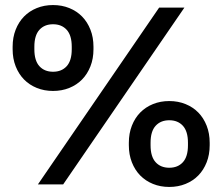

<svg xmlns="http://www.w3.org/2000/svg" viewBox="-20 -730 880 760"><path d="M130 0 610 -700H710L230 0ZM190 -370Q155 -370 125.5 -382Q96 -394 75 -415.5Q54 -437 42 -467.5Q30 -498 30 -535V-545Q30 -582 42 -612.5Q54 -643 75 -664.5Q96 -686 125.5 -698Q155 -710 190 -710Q225 -710 254.5 -698Q284 -686 305 -664.5Q326 -643 338 -612.5Q350 -582 350 -545V-535Q350 -498 338 -467.5Q326 -437 305 -415.5Q284 -394 254.5 -382Q225 -370 190 -370ZM190 -446Q224 -446 244 -468Q264 -490 264 -535V-545Q264 -590 244 -612Q224 -634 190 -634Q156 -634 136 -612Q116 -590 116 -545V-535Q116 -490 136 -468Q156 -446 190 -446ZM650 10Q615 10 585.5 -2Q556 -14 535 -35.5Q514 -57 502 -87.5Q490 -118 490 -155V-165Q490 -202 502 -232.5Q514 -263 535 -284.5Q556 -306 585.5 -318Q615 -330 650 -330Q685 -330 714.5 -318Q744 -306 765 -284.5Q786 -263 798 -232.5Q810 -202 810 -165V-155Q810 -118 798 -87.5Q786 -57 765 -35.5Q744 -14 714.5 -2Q685 10 650 10ZM650 -66Q684 -66 704 -88Q724 -110 724 -155V-165Q724 -210 704 -232Q684 -254 650 -254Q616 -254 596 -232Q576 -210 576 -165V-155Q576 -110 596 -88Q616 -66 650 -66Z"/></svg>

Font: Golos Text VF
Style: Regular
Weight: 400
Designer: A.Korolkova, Vitaly Kuzmin
Foundry: ParaType Ltd
Version: Version 2.003